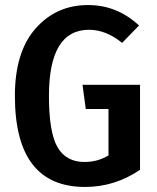

<svg xmlns="http://www.w3.org/2000/svg" viewBox="-20 -726 622 761"><path d="M329 -706Q444 -706 531 -625L464 -556Q400 -608 333 -608Q174 -608 174 -346Q174 -201 208 -142.5Q242 -84 315 -84Q367 -84 410 -110V-294H320L307 -390H535V-53Q435 15 317 15Q39 15 39 -346Q39 -520 121 -613Q203 -706 329 -706Z"/></svg>

Font: Fira Sans Condensed Medium
Style: Regular
Weight: 500
Width: 3
Designer: Carrois Corporate & Edenspiekermann AG
Foundry: Carrois Corporate GbR & Edenspiekermann AG
Version: Version 4.203;PS 004.203;hotconv 1.0.88;makeotf.lib2.5.64775